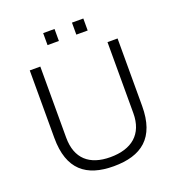

<svg xmlns="http://www.w3.org/2000/svg" viewBox="-153 -990 1045 1128"><g transform="rotate(-20 369.0 -426.5)"><path d="M243 -790H314V-865H243ZM423 -790H494V-865H423ZM366 12C540 12 643 -65 643 -264V-686H580V-242C580 -110 499 -45 366 -45C236 -45 160 -110 160 -242V-686H94V-264C94 -65 196 12 366 12Z"/></g></svg>

Font: Archivo ExtraLight
Style: Regular
Weight: 200
Designer: Hector Gatti
Foundry: Omnibus-Type
Version: Version 2.001